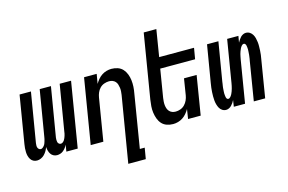

<svg xmlns="http://www.w3.org/2000/svg" viewBox="-113 -1002 2227 1484"><g transform="rotate(-15 1000.0 -260.0)"><path d="M234 8Q218 8 205 1Q192 -6 184 -18Q176 -30 172 -45Q168 -60 167 -75Q162 -60 153.5 -45.5Q145 -31 133 -18.5Q121 -6 105 1Q89 8 74 8H73Q57 8 44 1Q31 -6 23 -18.5Q15 -31 11 -46Q7 -61 6.5 -76.5Q6 -92 7 -108Q8 -124 11 -140L74 -520H165L99 -125Q98 -116 97.5 -107Q97 -98 99.5 -90Q102 -82 108.5 -76Q115 -70 124 -70Q132 -70 139.5 -76Q147 -82 152.5 -89.5Q158 -97 161 -105Q164 -113 166.5 -121.5Q169 -130 171 -138.5Q173 -147 174 -155L235 -520H325L259 -125Q258 -116 258 -107Q258 -98 260 -90Q262 -82 268.5 -76Q275 -70 284 -70Q293 -70 300.5 -76Q308 -82 313 -89.5Q318 -97 321 -105Q324 -113 327 -121.5Q330 -130 331.5 -138.5Q333 -147 334 -155L395 -520H486L400 0H309L318 -54Q312 -41 303.5 -30Q295 -19 284.5 -10Q274 -1 260.5 3.5Q247 8 234 8Z M747 215 835 -313Q837 -327 838 -341.5Q839 -356 837 -370Q835 -384 831 -397Q827 -410 818 -420Q809 -430 796 -435Q783 -440 768 -440Q749 -440 729 -433Q709 -426 694.5 -411Q680 -396 672 -377Q664 -358 661 -339L605 0H504L590 -520H691L678 -443Q688 -461 702 -477.5Q716 -494 733.5 -505.5Q751 -517 771 -522.5Q791 -528 810 -528Q837 -528 861 -519.5Q885 -511 901 -493Q917 -475 926 -451.5Q935 -428 938 -402.5Q941 -377 939.5 -351Q938 -325 933 -299L863 127H902L887 215Z M1163 8Q1136 8 1112 -0.5Q1088 -9 1072 -27Q1056 -45 1047.5 -68.5Q1039 -92 1035.5 -117.5Q1032 -143 1034 -169Q1036 -195 1040 -221L1125 -735H1226L1191 -520H1470L1455 -432H1176L1139 -207Q1137 -193 1136 -178.5Q1135 -164 1136.5 -150Q1138 -136 1142.5 -123Q1147 -110 1156 -100Q1165 -90 1178 -85Q1191 -80 1206 -80Q1225 -80 1244.5 -87Q1264 -94 1278.5 -109Q1293 -124 1301.5 -143Q1310 -162 1313 -181L1334 -312H1435L1384 0H1283L1295 -77Q1285 -59 1271 -42.5Q1257 -26 1239.5 -14.5Q1222 -3 1202 2.5Q1182 8 1163 8Z M1587 8Q1569 8 1555.5 -1Q1542 -10 1534.5 -23.5Q1527 -37 1522.5 -53Q1518 -69 1516.5 -85.5Q1515 -102 1515 -119Q1515 -136 1516 -153Q1517 -170 1519 -187Q1521 -204 1524 -221L1574 -520H1665L1613 -209Q1612 -201 1611 -193.5Q1610 -186 1608.5 -178.5Q1607 -171 1606.5 -163.5Q1606 -156 1605.5 -148.5Q1605 -141 1604.5 -133.5Q1604 -126 1604 -119Q1604 -112 1605 -104.5Q1606 -97 1607 -90Q1608 -83 1612 -76.5Q1616 -70 1624 -70Q1634 -70 1642 -79.5Q1650 -89 1655 -99Q1660 -109 1663.5 -119Q1667 -129 1670 -139.5Q1673 -150 1675 -160Q1677 -170 1679 -181L1735 -520H1825L1816 -468Q1822 -479 1828.5 -489Q1835 -499 1843.5 -508Q1852 -517 1863.5 -522.5Q1875 -528 1886 -528Q1904 -528 1917.5 -519Q1931 -510 1939 -496.5Q1947 -483 1951 -467Q1955 -451 1957 -434.5Q1959 -418 1958.5 -401Q1958 -384 1957.5 -367Q1957 -350 1954.5 -333Q1952 -316 1949 -299L1900 0H1809L1860 -311Q1862 -319 1863 -326.5Q1864 -334 1865 -341.5Q1866 -349 1867 -356.5Q1868 -364 1868 -371.5Q1868 -379 1869 -386.5Q1870 -394 1869.5 -401Q1869 -408 1868.5 -415.5Q1868 -423 1866.5 -430Q1865 -437 1861 -443.5Q1857 -450 1849 -450Q1839 -450 1831 -440.5Q1823 -431 1818.5 -421Q1814 -411 1810 -401Q1806 -391 1803.5 -380.5Q1801 -370 1799 -360Q1797 -350 1795 -339L1739 0H1649L1657 -52Q1652 -41 1645 -31Q1638 -21 1629.5 -12Q1621 -3 1609.5 2.5Q1598 8 1587 8Z"/></g></svg>

Font: Iosevka Semibold
Style: Italic
Weight: 600
Italic angle: -9°
Monospace: yes
Designer: Belleve Invis
Foundry: Belleve Invis
Version: Version 32.5.0; ttfautohint (v1.8.4)